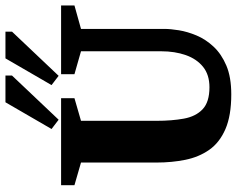

<svg xmlns="http://www.w3.org/2000/svg" viewBox="-102 -757 868 704"><g transform="rotate(-90 332.0 -405.0)"><path d="M338 9Q260 9 210.5 -12.5Q161 -34 134.5 -72Q108 -110 98 -159.5Q88 -209 88 -265V-542L5 -566V-615H324V-566L241 -542V-265Q241 -209 249 -165Q257 -121 283.5 -96Q310 -71 364 -71Q410 -71 439 -94.5Q468 -118 482 -158Q496 -198 496 -248V-542L412 -566V-615H664V-566L578 -542V-236Q578 -214 573 -183Q568 -152 554 -118.5Q540 -85 513 -56Q486 -27 443.5 -9Q401 9 338 9ZM406 -624 372 -650 470 -819H568V-795ZM245 -624 211 -650 309 -819H407V-795Z"/></g></svg>

Font: Manuale ExtraBold
Style: Regular
Weight: 800
Version: Version 1.002